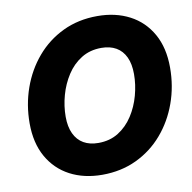

<svg xmlns="http://www.w3.org/2000/svg" viewBox="-83 -822 918 916"><g transform="rotate(-10 376.5 -364.0)"><path d="M340.3 11.2Q252 11.2 184.3 -24.4Q116.7 -60.1 78.6 -127.7Q40.5 -195.3 40.5 -290.5Q40.5 -379.9 69.1 -460.7Q97.7 -541.5 151.1 -604.2Q204.6 -667 279.5 -702.9Q354.5 -738.8 446.8 -738.8Q535.2 -738.8 602.8 -703.4Q670.4 -668 708.5 -600.3Q746.6 -532.7 746.6 -437Q746.6 -346.2 717.5 -265.4Q688.5 -184.6 634.8 -122.1Q581.1 -59.6 506.3 -24.2Q431.6 11.2 340.3 11.2ZM348.1 -141.6Q403.8 -141.6 445.6 -168Q487.3 -194.3 515.4 -237.8Q543.5 -281.2 557.6 -333Q571.8 -384.8 571.8 -436Q571.8 -484.9 556.2 -518.3Q540.5 -551.8 511 -568.8Q481.4 -585.9 439.5 -585.9Q384.3 -585.9 342.3 -559.8Q300.3 -533.7 272.2 -490.2Q244.1 -446.8 229.7 -395Q215.3 -343.3 215.3 -291.5Q215.3 -243.2 231.2 -209.5Q247.1 -175.8 276.6 -158.7Q306.2 -141.6 348.1 -141.6Z"/></g></svg>

Font: Inter 28pt ExtraBold
Style: Italic
Weight: 800
Italic angle: -9.3988°
Designer: Rasmus Andersson
Foundry: rsms
Version: Version 4.001;git-66647c0bb